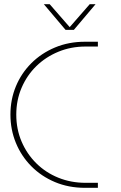

<svg xmlns="http://www.w3.org/2000/svg" viewBox="-20 -900 578 920"><path d="M387 0Q309 0 243.5 -27.5Q178 -55 130 -103.5Q82 -152 56 -215.5Q30 -279 30 -351Q30 -423 56 -486Q82 -549 130 -597Q178 -645 243.5 -672.5Q309 -700 387 -700H449V-677H390Q320 -677 259.5 -652Q199 -627 154 -583Q109 -539 83.5 -479.5Q58 -420 58 -351Q58 -281 83.5 -221.5Q109 -162 154 -117.5Q199 -73 259.5 -48.5Q320 -24 390 -24H449V0ZM294 -757 190 -880H218L314 -770L410 -880H438L334 -757Z"/></svg>

Font: MuseoModerno Thin Thin
Style: Regular
Weight: 250
Version: Version 1.003